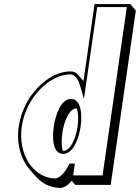

<svg xmlns="http://www.w3.org/2000/svg" viewBox="-20 -880 690 947"><path d="M72.4 -256C60.1 -170.8 83 -95 125.5 -45.4L152.7 -13.6C185 24.2 228.7 46.8 276.8 46.8C296.4 46.8 316.2 33.1 333.7 11.6L350.9 31.8H526L649.9 -828.2L622.7 -860H446.5L391.8 -480.3L367.4 -508.8C356.7 -521.3 343.5 -528 327.8 -528C216.5 -528 94 -406 72.4 -256ZM359.2 -344.9C366 -323.4 367.9 -292.5 362.6 -256C352.5 -186 322.8 -136 293.7 -136C292.3 -136 290.9 -136.1 289.5 -136.3C283.3 -157.7 282.4 -188.3 287.6 -224.2C297.8 -295.2 327.4 -345.2 355.6 -345.2C356.9 -345.2 358.1 -345.1 359.2 -344.9ZM331.9 -56.9 331 -58H332.1ZM87.4 -256C108.1 -400.2 225.5 -513 325.6 -513C345.6 -513 363.5 -497.2 374.8 -458L394 -391.5L459.4 -845H605.5L485.9 -15H340.9L349.2 -73H322.8L317.7 -63.3C296.1 -22.2 270.1 0 251.7 0C151.5 0 66.6 -111.8 87.4 -256ZM245.4 -256C235.6 -188.4 243.4 -121 291.5 -121C338.2 -121 367.8 -188.1 377.6 -256C387.6 -325.2 376 -392 330.6 -392C284.5 -392 255.2 -324.7 245.4 -256Z"/></svg>

Font: Blink
Style: 3DObl
Weight: 400
Designer: Mew Too
Foundry: Cannot Into Space Fonts
Version: Version 001.000